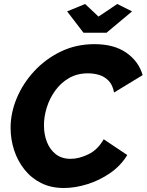

<svg xmlns="http://www.w3.org/2000/svg" viewBox="-20 -935 734 961"><path d="M300 6Q235 6 185.5 -19Q136 -44 102 -87Q68 -130 50.5 -184Q33 -238 33 -295Q33 -370 64 -444Q95 -518 151.5 -579Q208 -640 284.5 -677Q361 -714 453 -714Q551 -714 612.5 -671Q674 -628 694 -559L551 -472Q544 -510 523.5 -531Q503 -552 476 -560Q449 -568 421 -568Q366 -568 325 -544Q284 -520 256 -481Q228 -442 214 -396.5Q200 -351 200 -308Q200 -262 215 -224Q230 -186 259.5 -163Q289 -140 334 -140Q375 -140 422 -162.5Q469 -185 499 -238L617 -159Q584 -105 531 -68.5Q478 -32 417 -13Q356 6 300 6ZM316 -878 406 -915 473 -852 567 -915 641 -878 513 -771H398Z"/></svg>

Font: Raleway ExtraBold
Style: Italic
Weight: 800
Italic angle: -12°
Designer: Matt McInerney, Pablo Impallari, Rodrigo Fuenzalida
Foundry: Matt McInerney, Pablo Impallari, Rodrigo Fuenzalida
Version: Version 4.026